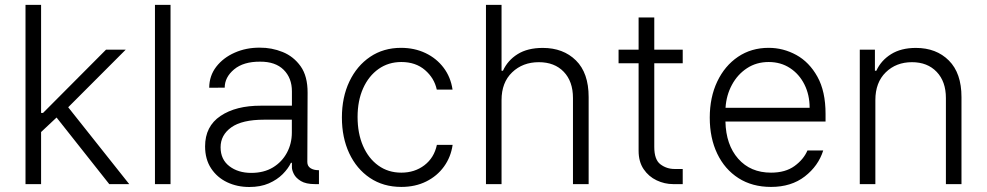

<svg xmlns="http://www.w3.org/2000/svg" viewBox="-20 -747 4004 779"><path d="M83.5 0V-727.3H146.7V-288.7H154.5L410.2 -545.5H490.1L256.7 -311.8L504.3 0H423.3L209.5 -270.2L146.7 -211.3V0Z M671.9 -727.3V0H608.7V-727.3Z M991.5 11.7Q942.1 11.7 901.5 -7.6Q860.8 -27 836.5 -63.9Q812.1 -100.9 812.1 -153.1Q812.1 -234.4 874.6 -276.5Q937.1 -318.5 1038.7 -318.2H1164.4V-376.4Q1164.4 -430.4 1130.9 -463.8Q1097.3 -497.2 1035.2 -496.8Q967.7 -497.2 929.7 -465.4Q891.7 -433.6 891.7 -391.3L828.8 -391Q829.2 -439.6 857.4 -476.2Q885.7 -512.8 932.4 -533.4Q979 -554 1034.1 -553.6Q1082.4 -554 1126.8 -536Q1171.2 -518.1 1199.8 -478Q1228.3 -437.9 1228 -370.7L1226.9 -89.8Q1226.9 -73.2 1239.7 -64.8Q1252.5 -56.5 1272 -56.5H1274.1V0H1258.2Q1221.2 0 1200.8 -12.4Q1180.4 -24.9 1172.4 -40.8Q1164.4 -56.8 1164.4 -67.8V-86.6H1160.5Q1149.5 -63.2 1127 -40.5Q1104.4 -17.8 1070.7 -3Q1036.9 11.7 991.5 11.7ZM999.6 -45.5Q1050.4 -45.5 1087.2 -67.6Q1123.9 -89.8 1144 -127.1Q1164.1 -164.4 1164.1 -209.2V-261.4H1051.8Q962 -261.4 918.5 -230.3Q875 -199.2 875 -149.5Q875 -100.1 910.5 -72.8Q946 -45.5 999.6 -45.5Z M1608.3 11.4Q1535.2 11.4 1480.8 -25.2Q1426.5 -61.8 1396.8 -125.4Q1367.2 -188.9 1367.2 -270.2Q1367.2 -352.3 1397.5 -416.2Q1427.9 -480.1 1481.9 -516.5Q1535.9 -552.9 1607.2 -552.9Q1661.9 -552.9 1706.5 -531.6Q1751.1 -510.3 1779.8 -472.3Q1808.6 -434.3 1816.1 -383.5H1752.1Q1742.2 -430 1704.4 -462.7Q1666.5 -495.4 1608.3 -495.4Q1556.1 -495.4 1516 -467.2Q1475.9 -438.9 1453.3 -388.7Q1430.8 -338.4 1430.8 -272.4Q1430.8 -206 1452.9 -155Q1475.1 -104 1515.1 -75.3Q1555 -46.5 1608.3 -46.5Q1662.6 -46.5 1702.1 -76.7Q1741.5 -106.9 1752.5 -159.1H1816.4Q1809.3 -109.7 1781.4 -71.2Q1753.6 -32.7 1709.3 -10.7Q1665.1 11.4 1608.3 11.4Z M2014.9 -340.9V0H1951.7V-727.3H2014.9V-459.9H2020.6Q2039.8 -502.1 2080.1 -527.3Q2120.4 -552.6 2182.2 -552.6Q2265.3 -552.6 2316.8 -501.8Q2368.3 -451 2368.3 -353.3V0H2304.7V-349.4Q2304.7 -416.9 2267.2 -455.8Q2229.8 -494.7 2166.2 -494.7Q2100.9 -494.7 2057.9 -453.5Q2014.9 -412.3 2014.9 -340.9Z M2750 -545.5V-490.4H2634.6V-150.6Q2634.6 -99.1 2659.6 -80.3Q2684.7 -61.4 2717 -61.4H2750V0H2711.3Q2676.5 0 2644.2 -15.3Q2611.9 -30.5 2591.4 -60.7Q2571 -90.9 2571 -135.3V-490.4H2489.7V-545.5H2571V-676.1H2634.6V-545.5Z M3108.3 11.4Q3032 11.4 2976.2 -24.3Q2920.5 -60 2890.1 -123.4Q2859.7 -186.8 2859.7 -269.5Q2859.7 -352.3 2890.1 -416.2Q2920.5 -480.1 2974.3 -516.5Q3028.1 -552.9 3098.7 -552.9Q3158 -552.9 3210.8 -524Q3263.5 -495 3296.5 -435.7Q3329.5 -376.4 3329.5 -285.2V-253.9H2923.3Q2925.4 -159.4 2975.1 -103Q3024.9 -46.5 3108.3 -46.5Q3166.5 -46.5 3203.5 -73.3Q3240.4 -100.1 3256 -136.4H3320Q3300.4 -73.9 3245.4 -31.2Q3190.3 11.4 3108.3 11.4ZM2923.7 -309.7H3264.9Q3264.9 -362.2 3243.8 -404.3Q3222.7 -446.4 3185.2 -470.9Q3147.7 -495.4 3098.7 -495.4Q3049 -495.4 3010.7 -470.2Q2972.3 -445 2949.6 -402.7Q2926.8 -360.4 2923.7 -309.7Z M3531.6 -340.9V0H3468.4V-545.5H3529.8V-459.9H3535.5Q3554.7 -501.8 3595.3 -527.2Q3636 -552.6 3696 -552.6Q3778.8 -552.6 3829.9 -501.4Q3881 -450.3 3881 -353.3V0H3817.8V-349.4Q3817.8 -416.2 3780.4 -455.4Q3742.9 -494.7 3680 -494.7Q3615.8 -494.7 3573.7 -453.5Q3531.6 -412.3 3531.6 -340.9Z"/></svg>

Font: Inter Zeller Light
Style: Regular
Weight: 300
Designer: Rasmus Andersson; Joe Bland
Foundry: zeller
Version: Version 3.015;git-dec3a8cb1